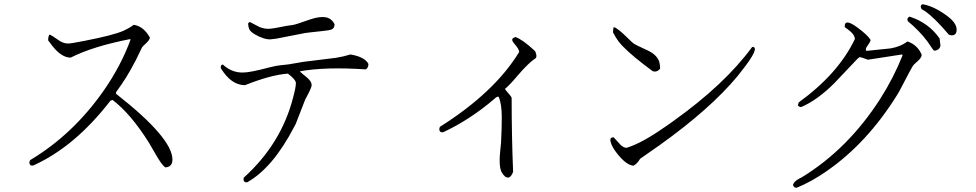

<svg xmlns="http://www.w3.org/2000/svg" viewBox="-20 -811 4640 913"><path d="M515 -336 505 -332Q336 -113 138 -24Q122 -21 120 -35Q119 -43 124 -50Q325 -170 471 -377Q555 -497 601 -623L598 -625Q420 -590 316 -537Q274 -537 231 -590L209 -619Q209 -640 216 -647Q226 -643 257 -621Q280 -604 304 -604Q318 -604 383 -617Q518 -643 568 -665Q596 -678 616 -693Q663 -686 693 -632Q691 -619 669 -600Q659 -591 655 -585Q652 -580 625 -523Q623 -520 622 -518Q584 -443 532 -373V-365Q800 -155 800 -52Q800 -19 769 -15Q759 -14 731 -59L689 -131Q603 -269 515 -336Z M1571 -696Q1571 -674 1551 -669Q1535 -665 1455 -657Q1442 -656 1431 -654L1293 -627Q1280 -625 1267 -624Q1237 -622 1193 -647Q1173 -659 1167 -669Q1160 -683 1160 -700Q1164 -706 1169 -706L1215 -682Q1236 -674 1257 -674Q1275 -674 1343 -688Q1359 -691 1371 -692Q1383 -693 1450 -717Q1528 -744 1557 -715Q1565 -708 1571 -696ZM1732 -507Q1732 -488 1719 -481Q1530 -494 1406 -472Q1410 -466 1439 -443Q1462 -424 1462 -406Q1462 -395 1438 -350Q1433 -342 1431 -337L1386 -221Q1383 -214 1379 -208Q1277 -12 1155 56Q1138 57 1138 42Q1138 38 1139 34Q1318 -128 1374 -348Q1387 -396 1387 -416Q1387 -432 1349 -461Q1268 -455 1145 -406Q1079 -406 1030 -487Q1028 -504 1040 -504Q1080 -466 1134 -466Q1169 -466 1255 -489Q1275 -494 1289 -497Q1303 -500 1353 -505L1423 -517L1577 -536Q1615 -542 1646 -552Q1714 -541 1732 -507Z M2528 -535Q2494 -513 2440 -450Q2404 -407 2381 -388Q2383 -384 2403 -361Q2410 -353 2413 -346Q2413 -158 2420 6Q2405 46 2381 28Q2373 21 2365 7Q2350 -23 2360 -107Q2363 -132 2363 -143Q2366 -198 2366 -254Q2366 -314 2352 -350Q2345 -355 2331 -341Q2214 -241 2087 -182Q2070 -180 2069 -196Q2069 -202 2072 -208Q2332 -372 2449 -564Q2449 -577 2425 -604Q2408 -624 2422 -631Q2425 -633 2431 -635Q2465 -623 2520 -572Q2523 -569 2525 -567Q2535 -544 2528 -535Z M3119 -484Q3102 -465 3083 -473Q3080 -475 3042 -504Q2955 -571 2922 -613Q2906 -635 2895 -657Q2895 -677 2899 -682Q2916 -678 2962 -633Q2986 -608 2998 -601Q3004 -597 3058 -572Q3104 -551 3115 -517Q3119 -502 3119 -484ZM3024 -56Q3009 -31 2992 -23Q2956 -27 2913 -83Q2891 -111 2885 -132Q2876 -159 2898 -158L2932 -121Q2945 -109 2959 -108Q3033 -130 3147 -211Q3121 -192 3176 -231Q3178 -233 3180 -234Q3426 -409 3557 -588Q3599 -589 3502 -468Q3494 -458 3488 -450Q3359 -294 3117 -121Q3078 -93 3024 -56Z M4492 -646Q4423 -728 4377 -759Q4370 -764 4362 -768Q4353 -784 4366 -791Q4416 -783 4473 -743Q4531 -704 4529 -668Q4528 -642 4504 -643Q4498 -644 4492 -646ZM4297 -710Q4290 -725 4305 -732Q4396 -703 4448 -628L4452 -595Q4452 -590 4449 -585Q4444 -574 4427 -570Q4420 -570 4416 -576L4390 -614Q4349 -668 4297 -710ZM4363 -550Q4362 -535 4339 -516Q4326 -505 4321 -498Q4313 -486 4269 -401Q4257 -377 4247 -361Q4104 -131 3912 2Q3841 52 3768 82Q3755 82 3751 69Q3753 53 3781 38Q3790 34 3793 32Q4013 -103 4165 -340Q4229 -440 4272 -548L4269 -552L4107 -527Q4105 -527 4079 -537Q4073 -539 4070 -539Q4066 -540 4057 -531L3948 -416Q3867 -335 3790 -302Q3779 -302 3774 -310L3778 -324Q3966 -460 4045 -625Q4045 -647 4012 -671Q4001 -679 3997 -682Q3994 -728 4060 -678Q4105 -645 4120 -621Q4119 -612 4103 -590Q4093 -577 4100 -569L4216 -581Q4265 -590 4295 -614Q4339 -599 4359 -559Q4361 -554 4363 -550Z"/></svg>

Font: cwTeXFangSong
Style: Medium
Weight: 500
Version: Version 1.17